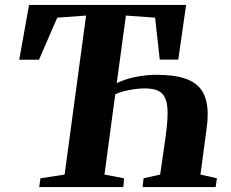

<svg xmlns="http://www.w3.org/2000/svg" viewBox="-20 -763 944 783"><path d="M140 0 145 -36 243.5 -51 331 -699.5 213.5 -691 139 -519.5H58.5L98.5 -743H739L707 -520H631.5L612.5 -691L493.5 -699.5L456 -424Q491 -441 534.5 -449.5Q578 -458 617.5 -458Q690 -458 736.2 -442.2Q782.5 -426.5 804.8 -391Q827 -355.5 827 -296.5Q827 -282.5 825.8 -266.8Q824.5 -251 822 -234.5L797.5 -51L864.5 -36L859.5 0H561.5L565.5 -36L633 -51L650 -167.5Q656.5 -210 660 -243.2Q663.5 -276.5 663.5 -302Q663.5 -339 654.5 -361Q645.5 -383 625.2 -392.8Q605 -402.5 570 -402.5Q551.5 -402.5 529.2 -399.5Q507 -396.5 486 -391.2Q465 -386 450 -378.5L406 -51L486 -36L483 0Z"/></svg>

Font: Merriweather 72pt ExtraBold
Style: Italic
Weight: 800
Italic angle: -7.8°
Version: Version 2.101